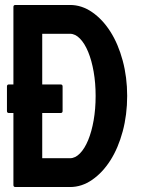

<svg xmlns="http://www.w3.org/2000/svg" viewBox="-20 -753 572 773"><path d="M8 -405Q8 -413 16 -413H34V-725Q34 -733 42 -733H262Q309 -733 351 -704Q393 -675 424.5 -625.5Q456 -576 474 -509Q492 -442 492 -367Q492 -291 474 -224Q456 -157 424.5 -107.5Q393 -58 351 -29Q309 0 262 0H42Q34 0 34 -8V-298H16Q8 -298 8 -306ZM150 -617V-413H224Q232 -413 232 -405V-306Q232 -298 224 -298H150V-116H262Q283 -116 302 -135.5Q321 -155 335 -189Q349 -223 357 -268.5Q365 -314 365 -367Q365 -419 357 -464.5Q349 -510 335 -544Q321 -578 302 -597.5Q283 -617 262 -617Z"/></svg>

Font: RonaldsonGothic
Style: Regular
Weight: 400
Designer: Mr. Robertson for MacKellar, Smiths & Jordan Co. Philadelphia
Foundry: CAT-Fonts Peter Wiegel
Version: Version 1.000